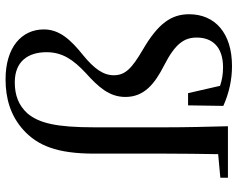

<svg xmlns="http://www.w3.org/2000/svg" viewBox="-104 -756 875 708"><g transform="rotate(-90 334.0 -402.5)"><path d="M118 0H222C220 -76 218 -154 218 -230V-493C218 -631 233 -696 269 -739C299 -772 336 -786 384 -786C462 -786 495 -736 495 -669C495 -611 468 -571 419 -525C367 -478 330 -438 330 -378C330 -309 378 -270 447 -235C527 -194 549 -161 549 -115C549 -58 515 -18 439 -18C413 -18 392 -22 371 -29L344 -147H299L297 -17C344 4 393 15 444 15C567 15 635 -49 635 -143C635 -208 602 -257 504 -314C436 -354 410 -378 410 -421C410 -460 435 -494 484 -534C544 -582 579 -623 579 -679C579 -760 514 -820 395 -820C325 -820 261 -802 208 -754C151 -702 121 -631 121 -493V-230C121 -166 120 -101 119 -36L32 -28V0Z"/></g></svg>

Font: Source Han Serif SC Medium
Style: Regular
Weight: 500
Designer: Ryoko NISHIZUKA 西塚涼子 (kana & ideographs); Frank Grießhammer (Latin, Greek & Cyrillic); Wenlong ZHANG 张文龙 (bopomofo); San
Foundry: Adobe
Version: Version 2.003;hotconv 1.1.1;makeotfexe 2.6.0